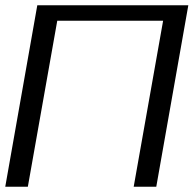

<svg xmlns="http://www.w3.org/2000/svg" viewBox="-21 -711 737 731"><path d="M-1 0H85L197 -632H600L488 0H574L696 -691H121Z"/></svg>

Font: KpSans
Style: Italic
Weight: 400
Italic angle: -11°
Version: Version 0.66